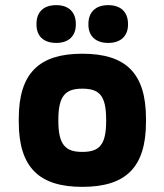

<svg xmlns="http://www.w3.org/2000/svg" viewBox="-20 -718 640 747"><path d="M53 -256V-244C53 -65 134 9 300 9C468 9 548 -65 548 -244V-256C548 -435 468 -509 300 -509C134 -509 53 -435 53 -256ZM122 -622C122 -579 148 -551 199 -551C248 -551 275 -579 275 -622V-625C275 -670 248 -698 199 -698C148 -698 122 -670 122 -625ZM207 -248V-252C207 -346 235 -373 300 -373C367 -373 393 -346 393 -252V-248C393 -154 367 -127 300 -127C235 -127 207 -154 207 -248ZM324 -622C324 -579 351 -551 401 -551C451 -551 478 -579 478 -622V-625C478 -670 451 -698 401 -698C351 -698 324 -670 324 -625Z"/></svg>

Font: LT Wave Mono Black
Style: Regular
Weight: 900
Designer: Daniel Lyons
Version: Version 2.5 (Glyphs App)